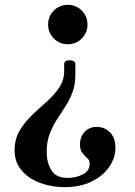

<svg xmlns="http://www.w3.org/2000/svg" viewBox="-20 -505 555 790"><path d="M267 -257Q290 -257 290 -241V-196Q290 -156 278 -124.5Q266 -93 248.5 -66Q231 -39 213.5 -12Q196 15 184 47Q172 79 172 121Q172 163 191 195Q210 227 258 227Q293 227 321 212.5Q349 198 349 168Q349 154 339 145.5Q329 137 319 124.5Q309 112 309 88Q309 59 328 38Q347 17 378 17Q410 17 432.5 39.5Q455 62 455 103Q455 144 429.5 181.5Q404 219 357 242Q310 265 245 265Q193 265 146 248Q99 231 69.5 197Q40 163 40 113Q40 68 60.5 33Q81 -2 111.5 -31Q142 -60 172.5 -87Q203 -114 223.5 -144.5Q244 -175 244 -212V-241Q244 -257 267 -257ZM259 -485Q293 -485 316.5 -461.5Q340 -438 340 -404Q340 -370 316.5 -346.5Q293 -323 259 -323Q225 -323 201.5 -346.5Q178 -370 178 -404Q178 -438 201.5 -461.5Q225 -485 259 -485Z"/></svg>

Font: Zen Antique Soft
Style: Regular
Weight: 400
Designer: Yoshimichi Ohira
Foundry: Positype
Version: Version 1.001